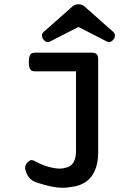

<svg xmlns="http://www.w3.org/2000/svg" viewBox="-20 -702 640 914"><path d="M217.3 -503.9Q212.4 -501.5 208 -501.5Q195.8 -501.5 186 -515.1Q179.7 -523.4 179.7 -533.2Q179.7 -543 188 -550.3L326.7 -672.9Q336.9 -681.6 353.5 -681.6Q370.1 -681.6 380.4 -672.9L519 -550.3Q525.9 -543.9 526.9 -535.2Q528.3 -523.9 521 -515.1Q515.6 -507.3 507.3 -503.4Q502.4 -501.5 499 -501.5Q494.6 -501.5 489.7 -503.9L353.5 -573.7ZM341.8 -362.3H147.9Q131.3 -362.3 125 -370.6Q117.2 -380.4 117.2 -406.7Q117.2 -432.1 124.5 -442.4Q130.9 -451.2 147.9 -451.2H416.5Q433.1 -451.2 440.2 -443.8Q447.3 -436.5 447.3 -419.4V21.5Q447.3 96.7 414.8 138.7Q382.3 180.7 318.8 188Q298.3 191.9 279.3 191.9Q230.5 191.9 161.6 168.9Q131.8 161.1 118.7 143.1Q104 125.5 99.6 99.1Q99.6 77.6 116.7 66.4Q123 60.1 130.9 60.1Q136.2 60.1 143.1 63.5Q191.9 90.3 232.4 97.2Q249 100.6 264.6 100.6Q281.2 100.6 293.5 96.2Q341.8 86.9 341.8 15.1Z"/></svg>

Font: Courier Prime SemiBold
Style: Regular
Weight: 600
Designer: Alan Dague-Greene
Foundry: Quote-Unquote Apps
Version: Version 1.202